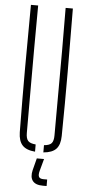

<svg xmlns="http://www.w3.org/2000/svg" viewBox="-64 -835 486 1058"><g transform="rotate(5 179.0 -306.5)"><path d="M63 -95Q61 -274.5 61.2 -447.8Q61.5 -621 63 -800H103Q102 -680.5 101.8 -564Q101.5 -447.5 101.8 -331Q102 -214.5 102 -95Q102 -64.5 113.5 -51.5Q125 -38.5 156 -36V4Q107.5 0 85.8 -23.5Q64 -47 63 -95ZM202 4V-36Q233 -38.5 244 -51.5Q255 -64.5 255 -95Q255 -214.5 255.5 -331Q256 -447.5 256 -564Q256 -680.5 255 -800H295Q296.5 -621 297 -447.8Q297.5 -274.5 295 -95Q294.5 -47 272.8 -23.5Q251 0 202 4ZM236 187H215Q174.5 187 158.5 166Q142.5 145 152 106L169 40H209L191 106Q184.5 130 190.2 140.5Q196 151 216 151H236Z"/></g></svg>

Font: Big Shoulders Stencil Text SC Thin
Style: Regular
Weight: 100
Designer: Patric King
Foundry: XO Type Co
Version: Version 2.001